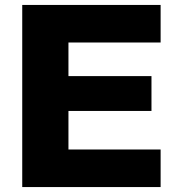

<svg xmlns="http://www.w3.org/2000/svg" viewBox="-20 -757 720 777"><path d="M70 0V-737H630V-585H257V-449H593V-308H257V-152H630V0Z"/></svg>

Font: Tomorrow
Style: Bold
Weight: 700
Designer: Tony de Marco, Monica Rizzolli
Foundry: Just in Type
Version: Version 2.002